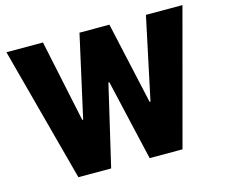

<svg xmlns="http://www.w3.org/2000/svg" viewBox="-103 -875 1186 1014"><g transform="rotate(-15 490.0 -368.0)"><path d="M672.4 -287.1 572.8 -735.8H409.2L309.1 -287.1H304.2L209.5 -735.8H9.8L206.1 0H385.3L488.8 -442.4H493.7L595.7 0H775.4L972.2 -735.8H772.5L677.2 -287.1Z"/></g></svg>

Font: Estedad Black
Style: Regular
Weight: 900
Designer: Amin Abedi
Version: Version 7.3